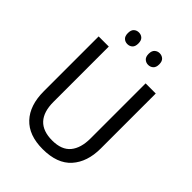

<svg xmlns="http://www.w3.org/2000/svg" viewBox="-256 -1030 1165 1165"><g transform="rotate(45 327.0 -447.0)"><path d="M572 -242Q572 -127 511 -58.5Q450 10 325 10Q206 10 144 -56.5Q82 -123 82 -243V-714H169V-240Q169 -68 329 -68Q410 -68 447.5 -113.5Q485 -159 485 -241V-714H572ZM193 -854Q193 -880 206 -892Q219 -904 238 -904Q257 -904 270 -892Q283 -880 283 -854Q283 -828 270 -816Q257 -804 238 -804Q219 -804 206 -816Q193 -828 193 -854ZM371 -854Q371 -880 384.5 -892Q398 -904 416 -904Q435 -904 448.5 -892Q462 -880 462 -854Q462 -828 448.5 -816Q435 -804 416 -804Q398 -804 384.5 -816Q371 -828 371 -854Z"/></g></svg>

Font: Noto Sans Myanmar SemiCondensed
Style: Regular
Weight: 400
Width: 4
Designer: Monotype Design Team
Foundry: Monotype Imaging Inc.
Version: Version 2.107; ttfautohint (v1.8.4.7-5d5b)